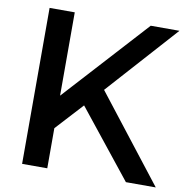

<svg xmlns="http://www.w3.org/2000/svg" viewBox="-85 -861 923 943"><g transform="rotate(10 376.5 -389.0)"><path d="M212.2 -200V0H86.7V-777.8H212.2V-362.2L591.1 -777.8H734.4L420 -427.8L753.3 0H604.4L336.7 -335.6Z"/></g></svg>

Font: Paperlogy 6 SemiBold
Style: Regular
Weight: 600
Designer: redesigned by Lee Juim, glyphs from Gmarket Sans & Montserrat
Foundry: PT&
Version: Version 1.001